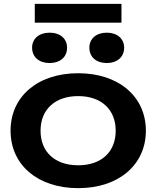

<svg xmlns="http://www.w3.org/2000/svg" viewBox="-20 -964 813 999"><path d="M387 15C597 15 739 -106 739 -284C739 -462 597 -583 387 -583C176 -583 35 -462 35 -284C35 -106 176 15 387 15ZM238 -636C293 -636 329 -667 329 -716C329 -763 293 -794 238 -794C184 -794 147 -763 147 -716C147 -667 184 -636 238 -636ZM612 -846V-944H161V-846ZM536 -636C589 -636 626 -667 626 -716C626 -763 589 -794 536 -794C481 -794 445 -763 445 -716C445 -667 481 -636 536 -636ZM387 -104C266 -104 191 -173 191 -284C191 -394 266 -464 387 -464C507 -464 582 -394 582 -284C582 -173 507 -104 387 -104Z"/></svg>

Font: Bounded Med
Style: Regular
Weight: 500
Designer: Vlad Churkin
Version: Version 3.0